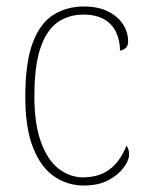

<svg xmlns="http://www.w3.org/2000/svg" viewBox="-20 -562 451 592"><path d="M238 10Q188 10 147 -18Q106 -46 82 -106.5Q58 -167 58 -263Q58 -370 81 -430.5Q104 -491 145 -516.5Q186 -542 239 -542Q282 -542 312.5 -527Q343 -512 359 -487.5Q375 -463 375 -434Q375 -425 371.5 -419Q368 -413 362.5 -410Q357 -407 350 -406Q350 -437 338 -462.5Q326 -488 301 -502.5Q276 -517 237 -517Q192 -517 158 -493.5Q124 -470 105 -415Q86 -360 86 -264Q86 -181 106 -125Q126 -69 160.5 -42Q195 -15 238 -15Q276 -16 301.5 -29.5Q327 -43 343.5 -65Q360 -87 370 -113Q374 -107 376 -101Q378 -95 378 -85Q378 -68 361.5 -45.5Q345 -23 314.5 -6.5Q284 10 238 10Z"/></svg>

Font: Noto Serif Khmer SemiCondensed Thin
Style: Regular
Weight: 250
Width: 4
Designer: Danh Hong and the Monotype Design Team
Foundry: Monotype Imaging Inc.
Version: Version 2.004